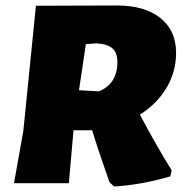

<svg xmlns="http://www.w3.org/2000/svg" viewBox="-20 -668 670 700"><path d="M407 -648Q507 -648 564.5 -602.5Q622 -557 622 -475Q622 -407 587.5 -348.5Q553 -290 490 -250Q551 -135 606 -47L601 -25Q495 6 396 12L379 -4Q337 -123 316 -193H248L231 0H31L65 -190L111 -647ZM330 -510 293 -507 268 -339 341 -335Q408 -363 408 -442Q408 -476 389.5 -492Q371 -508 330 -510Z"/></svg>

Font: Alegreya Sans Black
Style: Italic
Weight: 900
Italic angle: -7°
Designer: Juan Pablo del Peral
Foundry: Huerta Tipografica
Version: Version 2.007